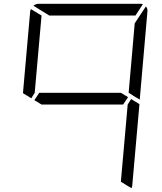

<svg xmlns="http://www.w3.org/2000/svg" viewBox="-20 -1020 856 1012"><path d="M181 -735 163 -531 145 -502 101 -529 139 -959Q139 -964 143 -972L199 -938ZM671 -498 715 -471 677 -41Q677 -36 673 -28L617 -62L635 -265L653 -469ZM757 -959 717 -500V-495L683 -515L673 -522L658 -531L676 -735L690 -897L749 -986Q759 -975 757 -959ZM629 -469H405H199L161 -492L187 -531H411H617L655 -508ZM240 -938 156 -990Q169 -1000 184 -1000H452H720Q729 -1000 733 -998L694 -938H446Z"/></svg>

Font: DSEG7 Modern
Style: Light Italic
Weight: 300
Italic angle: -5°
Designer: Keshikan(Twitter:@keshinomi_88pro)
Version: Version 0.46